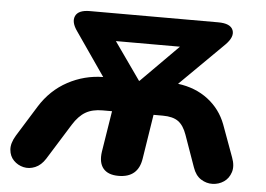

<svg xmlns="http://www.w3.org/2000/svg" viewBox="-51 -772 1174 848"><g transform="rotate(5 536.5 -348.0)"><path d="M503 9Q456 9 435 -17Q414 -43 421 -91L450 -273H408Q363 -273 333 -255.5Q303 -238 278 -198L179 -39Q160 -9 133.5 2Q107 13 81.5 7Q56 1 38 -17.5Q20 -36 17.5 -64.5Q15 -93 36 -128L121 -265Q168 -340 241.5 -379.5Q315 -419 398 -420L266 -611Q238 -650 250.5 -677.5Q263 -705 314 -705H883Q938 -705 949 -676Q960 -647 923 -610L730 -419Q808 -409 863.5 -366.5Q919 -324 944 -258L996 -116Q1010 -79 1001 -51Q992 -23 970 -8Q948 7 920.5 8Q893 9 868.5 -6.5Q844 -22 832 -57L782 -198Q768 -238 744 -255.5Q720 -273 675 -273H634L603 -76Q590 9 503 9ZM557 -417H559L724 -583H440Z"/></g></svg>

Font: Nunito Black
Style: Italic
Weight: 900
Italic angle: -9°
Designer: Vernon Adams
Foundry: Vernon Adams
Version: Version 3.601; ttfautohint (v1.8.2.53-6de2)